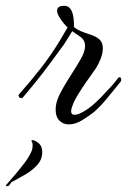

<svg xmlns="http://www.w3.org/2000/svg" viewBox="-76 -422 436 659"><path d="M160 5Q141 5 128 -8Q115 -21 115 -45Q115 -56 117 -65.5Q119 -75 122 -82Q127 -97 141 -121Q155 -145 172 -171.5Q189 -198 201 -219Q216 -245 216 -264Q216 -285 198 -297Q191 -302 184 -306.5Q177 -311 172 -315L144 -270Q120 -237 94 -202Q68 -167 44 -137.5Q20 -108 3 -88Q0 -85 -3 -85Q-8 -85 -11 -90Q-14 -95 -10 -99Q29 -143 65 -189Q101 -235 132 -287L156 -328Q152 -331 143.5 -341Q135 -351 127.5 -363.5Q120 -376 120 -385Q120 -393 125.5 -397.5Q131 -402 145 -402Q179 -402 178 -329Q192 -318 209 -312Q226 -306 241.5 -300.5Q257 -295 267 -285Q277 -275 277 -255Q277 -238 267.5 -215.5Q258 -193 245 -176Q234 -161 219.5 -140Q205 -119 192 -98Q179 -77 173 -60Q168 -47 168 -41Q168 -28 180 -28Q191 -28 207 -37Q228 -48 250.5 -68.5Q273 -89 292 -111Q303 -122 312 -132.5Q321 -143 329 -154Q332 -157 334 -157Q340 -157 340 -148Q340 -143 336 -139Q315 -114 293 -86.5Q271 -59 246 -37Q231 -25 207 -10Q183 5 160 5ZM-51 217Q-59 217 -54 212L-23 176Q-6 156 9.5 135.5Q25 115 34 93Q35 89 35.5 84.5Q36 80 36 76Q36 68 34 66Q32 63 32 61Q32 59 35 59Q43 59 52 66Q69 77 69 100Q69 125 52 144Q35 163 11.5 176.5Q-12 190 -34 202Q-37 203 -38.5 206Q-40 209 -42 211Q-46 217 -51 217Z"/></svg>

Font: Birthstone
Style: Regular
Weight: 400
Designer: Robert E. Leuschke
Foundry: Robert E. Leuschke
Version: Version 1.013; ttfautohint (v1.8.3)